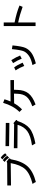

<svg xmlns="http://www.w3.org/2000/svg" viewBox="2019 -2914 962 5040"><g transform="rotate(-90 2500.0 -394.0)"><path d="M996.1 -738.3 945.3 -695.3Q902.3 -761.7 835.9 -812.5L882.8 -855.5Q957 -804.7 996.1 -738.3ZM929.7 -683.6 878.9 -636.7Q839.8 -703.1 769.5 -753.9L816.4 -800.8Q894.5 -746.1 929.7 -683.6ZM839.8 -593.8Q789.1 -300.8 654.3 -152.3Q519.5 -3.9 242.2 66.4Q222.7 19.5 191.4 -19.5Q464.8 -89.8 578.1 -212.9Q691.4 -335.9 738.3 -593.8L152.3 -585.9V-683.6L750 -687.5L773.4 -703.1Q863.3 -640.6 863.3 -628.9Q863.3 -609.4 839.8 -593.8Z M1793 -628.9 1183.6 -636.7V-730.5L1793 -722.7ZM1843.8 -418Q1777.3 -203.1 1652.3 -99.6Q1527.3 3.9 1253.9 54.7L1203.1 -35.2Q1457 -70.3 1576.2 -158.2Q1695.3 -246.1 1742.2 -406.2L1738.3 -414.1L1128.9 -418V-511.7L1761.7 -503.9L1785.2 -523.4Q1871.1 -457 1871.1 -441.4Q1871.1 -425.8 1843.8 -418Z M2918 -507.8H2664.1L2660.2 -418Q2656.2 -238.3 2568.4 -127Q2480.5 -15.6 2277.3 58.6L2230.5 -27.3Q2410.2 -89.8 2482.4 -179.7Q2554.7 -269.5 2558.6 -418L2562.5 -507.8L2308.6 -503.9Q2242.2 -386.7 2148.4 -296.9L2082 -363.3Q2246.1 -531.2 2320.3 -793L2414.1 -757.8Q2390.6 -675.8 2355.5 -597.7L2918 -601.6Z M3562.5 -347.7 3480.5 -304.7Q3433.6 -421.9 3363.3 -531.2L3441.4 -578.1Q3527.3 -441.4 3562.5 -347.7ZM3828.1 -546.9Q3804.7 -300.8 3763.7 -209Q3722.7 -117.2 3632.8 -50.8Q3543 15.6 3355.5 66.4L3312.5 -23.4Q3464.8 -54.7 3550.8 -113.3Q3636.7 -171.9 3671.9 -246.1Q3707 -320.3 3730.5 -562.5ZM3375 -281.2 3289.1 -238.3Q3242.2 -363.3 3171.9 -464.8L3250 -503.9Q3312.5 -425.8 3375 -281.2Z M4875 -363.3 4839.8 -281.2Q4636.7 -355.5 4429.7 -398.4V58.6H4335.9V-777.3H4429.7V-492.2Q4687.5 -441.4 4875 -363.3Z"/></g></svg>

Font: WenQuanYi Micro Hei
Style: Regular
Weight: 400
Foundry: Ascender Corporation
Version: Version 0.2.0-beta